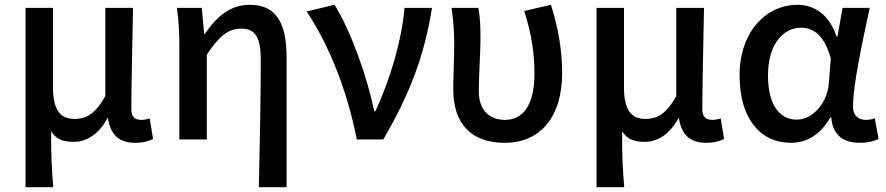

<svg xmlns="http://www.w3.org/2000/svg" viewBox="-20 -584 3711 804"><path d="M87 200H203C196 117 194 66 194 -34C217 2 249 10 289 10C344 10 394 -23 430 -89H432C443 -19 479 14 546 14C581 14 602 7 621 -2L607 -88C594 -84 583 -82 573 -82C546 -82 530 -93 530 -126C530 -246 535 -408 537 -551H421V-182C377 -103 338 -86 292 -86C229 -86 202 -128 202 -218V-551H87Z M1064 200H1180V-346C1180 -486 1137 -564 1027 -564C948 -564 891 -520 837 -441H835L825 -551H721C729 -492 731 -437 731 -394V0H846V-355C899 -435 937 -464 990 -464C1050 -464 1072 -427 1072 -332C1072 -183 1068 23 1064 200Z M1474 0H1585C1700 -197 1758 -357 1789 -551H1674C1661 -409 1614 -253 1552 -118H1547C1519 -257 1451 -451 1381 -564L1264 -536C1357 -398 1435 -202 1474 0Z M2094 14C2241 14 2334 -92 2334 -279C2334 -375 2317 -470 2287 -564L2175 -538C2208 -437 2218 -354 2218 -275C2218 -141 2168 -82 2095 -82C2036 -82 1985 -116 1985 -202C1985 -271 1992 -363 1992 -419C1992 -469 1991 -512 1983 -551H1871C1880 -492 1882 -437 1882 -394C1882 -332 1878 -271 1878 -210C1878 -67 1952 14 2094 14Z M2478 200H2594C2587 117 2585 66 2585 -34C2608 2 2640 10 2680 10C2735 10 2785 -23 2821 -89H2823C2834 -19 2870 14 2937 14C2972 14 2993 7 3012 -2L2998 -88C2985 -84 2974 -82 2964 -82C2937 -82 2921 -93 2921 -126C2921 -246 2926 -408 2928 -551H2812V-182C2768 -103 2729 -86 2683 -86C2620 -86 2593 -128 2593 -218V-551H2478Z M3292 14C3361 14 3416 -22 3457 -92H3461C3467 -18 3511 14 3580 14C3616 14 3642 6 3659 -2L3643 -89C3632 -84 3618 -82 3606 -82C3575 -82 3552 -99 3552 -137C3552 -231 3592 -411 3622 -551H3508L3487 -431H3483C3451 -527 3386 -564 3319 -564C3192 -564 3077 -455 3077 -268C3077 -87 3164 14 3292 14ZM3317 -83C3242 -83 3196 -148 3196 -269C3196 -403 3263 -468 3334 -468C3383 -468 3432 -440 3459 -338L3451 -237C3445 -152 3382 -83 3317 -83Z"/></svg>

Font: Noto Sans CJK SC Medium
Style: Regular
Weight: 500
Designer: Ryoko NISHIZUKA 西塚涼子 (kana, bopomofo & ideographs); Paul D. Hunt (Latin, Greek & Cyrillic); Sandoll Communications 산돌커뮤니
Foundry: Adobe
Version: Version 2.004;hotconv 1.0.118;makeotfexe 2.5.65603